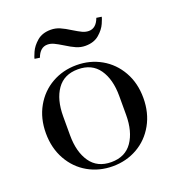

<svg xmlns="http://www.w3.org/2000/svg" viewBox="-135 -843 872 959"><g transform="rotate(-20 301.0 -363.5)"><path d="M43 -259Q43 -338 77.5 -399Q112 -460 171 -493.5Q230 -527 302 -527Q374 -527 433 -493.5Q492 -460 526.5 -399Q561 -338 561 -259Q561 -180 526.5 -118.5Q492 -57 433 -23.5Q374 10 302 10Q230 10 171 -23.5Q112 -57 77.5 -118.5Q43 -180 43 -259ZM451 -209V-309Q451 -398 413.5 -451.5Q376 -505 302 -505Q228 -505 190.5 -451.5Q153 -398 153 -309V-209Q153 -120 190.5 -66Q228 -12 302 -12Q376 -12 413.5 -66Q451 -120 451 -209ZM278 -641Q252 -657 235 -665Q218 -673 201 -673Q162 -673 144 -624L117 -628Q117 -634 129 -661.5Q141 -689 169 -713Q197 -737 242 -737Q267 -737 290 -727Q313 -717 343 -698Q369 -682 386 -674Q403 -666 420 -666Q459 -666 477 -715L504 -711Q504 -705 492 -677.5Q480 -650 452 -626Q424 -602 379 -602Q354 -602 331 -612Q308 -622 278 -641Z"/></g></svg>

Font: Prata
Style: Regular
Weight: 400
Designer: Ivan Petrov
Foundry: Cyreal
Version: Version 2.000